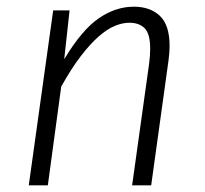

<svg xmlns="http://www.w3.org/2000/svg" viewBox="-20 -554 613 574"><path d="M172 -377Q225 -465 275.5 -499.5Q326 -534 380 -534Q429 -534 458 -506.5Q487 -479 487 -417Q487 -397 484 -375L432 0H375L426 -365Q429 -389 429 -408Q429 -453 412.5 -469.5Q396 -486 367 -486Q346 -486 323 -476.5Q300 -467 274.5 -444.5Q249 -422 221 -385.5Q193 -349 163 -295L123 0H66L139 -523H188Z"/></svg>

Font: Glekhifnjqigglhiwekvrgaqftz
Style: Regular
Weight: 300
Italic angle: -8°
Designer: Carrois Corporate & Edenspiekermann
Foundry: Carrois Corporate GbR & Edenspiekermann AG
Version: Version 2.001